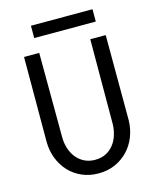

<svg xmlns="http://www.w3.org/2000/svg" viewBox="-128 -953 855 1050"><g transform="rotate(-15 300.0 -428.0)"><path d="M531.2 -710.9 532.2 -229.5Q531.2 -179.7 514.2 -136.2Q497.1 -92.8 466.3 -60.3Q435.5 -27.8 393.1 -9Q350.6 9.8 299.8 9.8Q248 9.8 205.6 -8.8Q163.1 -27.3 132.8 -59.8Q102.5 -92.3 85.4 -136Q68.4 -179.7 67.9 -229.5L68.8 -710.9H154.8L156.7 -229.5Q157.2 -197.8 166.7 -168.5Q176.3 -139.2 194.1 -116.7Q211.9 -94.2 238.5 -80.6Q265.1 -66.9 299.8 -66.9Q334.5 -66.9 360.8 -80.3Q387.2 -93.8 405 -116.5Q422.9 -139.2 432.1 -168.5Q441.4 -197.8 442.4 -229.5L443.8 -710.9ZM498 -796.4H149.4V-866.2H498Z"/></g></svg>

Font: Roboto Mono
Style: Regular
Weight: 400
Designer: Google
Version: Version 2.000985; 2015; ttfautohint (v1.3)